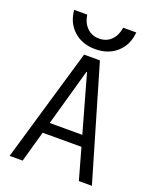

<svg xmlns="http://www.w3.org/2000/svg" viewBox="-172 -1063 945 1162"><g transform="rotate(20 300.0 -482.0)"><path d="M35 0 249 -730H351L565 0H481L425 -200H175L119 0ZM195 -270H405L302 -636H298ZM300 -784Q216 -784 161.5 -833Q107 -882 100 -964H184Q192 -912 223 -882Q254 -852 300 -852Q347 -852 377.5 -882Q408 -912 416 -964H500Q493 -882 438.5 -833Q384 -784 300 -784Z"/></g></svg>

Font: M PLUS Code Latin 60
Style: Regular
Weight: 400
Width: 7
Monospace: yes
Designer: Coji Morishita
Foundry: UNDERFOREST DESIGN
Version: Version 1.005; ttfautohint (v1.8.3)